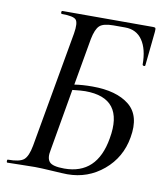

<svg xmlns="http://www.w3.org/2000/svg" viewBox="-74 -688 661 755"><g transform="rotate(10 256.5 -310.5)"><path d="M477 -625Q485 -625 486.5 -622Q488 -619 487 -607L473 -471Q473 -469 470.5 -468Q468 -467 465 -468.5Q462 -470 462 -472Q462 -534 438 -569Q414 -604 369 -604H322Q282 -604 267 -590Q252 -576 244 -536L211 -348Q242 -353 283 -353Q379 -353 430 -312Q481 -271 465 -182Q451 -100 389 -48Q327 4 245 4Q231 4 183.5 1Q136 -2 115 -2Q92 -2 54.5 -1Q17 0 5 0Q2 0 2 -6Q2 -12 5 -12Q52 -12 68.5 -26Q85 -40 93 -83L175 -546Q182 -589 171.5 -601Q161 -613 115 -613Q111 -613 111 -619Q111 -625 115 -625ZM258 -330Q243 -330 207 -326L164 -78Q157 -46 169.5 -31Q182 -16 229 -16Q360 -16 385 -164Q415 -330 258 -330Z"/></g></svg>

Font: Cormorant Infant Book
Style: Italic
Weight: 500
Italic angle: -10°
Designer: Christian Thalmann (Catharsis Fonts)
Version: Version 1.000;PS 002.000;hotconv 1.0.88;makeotf.lib2.5.64775